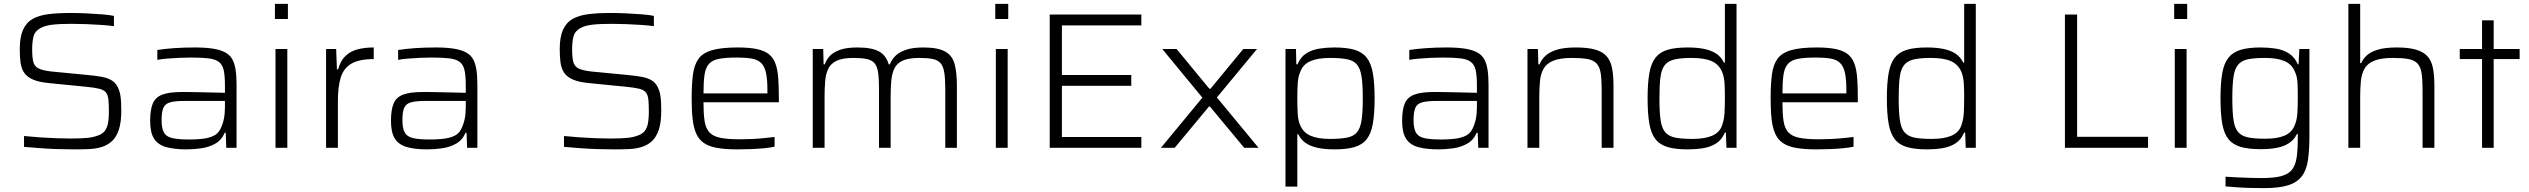

<svg xmlns="http://www.w3.org/2000/svg" viewBox="-20 -763 13055 991"><path d="M362 8Q322 8 275.5 6.5Q229 5 184 1.5Q139 -2 104 -5V-61Q142 -57 186 -54Q230 -51 272 -49.5Q314 -48 344 -48Q399 -48 433 -51.5Q467 -55 494 -67Q515 -76 525.5 -94Q536 -112 539 -136.5Q542 -161 542 -187Q542 -226 539.5 -249.5Q537 -273 526.5 -286Q516 -299 492 -305Q468 -311 426 -315L234 -334Q181 -339 150 -352.5Q119 -366 104.5 -388Q90 -410 86 -440.5Q82 -471 82 -509Q82 -572 99 -609.5Q116 -647 149 -665.5Q182 -684 230.5 -690Q279 -696 343 -696Q384 -696 426.5 -694Q469 -692 506.5 -689Q544 -686 568 -681V-628Q539 -632 501 -634.5Q463 -637 424 -638.5Q385 -640 351 -640Q288 -640 249.5 -635.5Q211 -631 187 -617Q160 -602 153 -574.5Q146 -547 146 -509Q146 -467 152 -443.5Q158 -420 179.5 -409.5Q201 -399 245 -394L432 -376Q475 -372 507.5 -366Q540 -360 561.5 -345Q583 -330 594 -299Q599 -286 601.5 -269.5Q604 -253 605 -234Q606 -215 606 -192Q606 -132 593.5 -94Q581 -56 558.5 -35Q536 -14 505.5 -4.5Q475 5 438.5 6.5Q402 8 362 8Z M942 8Q879 8 837 -4Q795 -16 775 -47.5Q755 -79 755 -139Q755 -196 768.5 -228.5Q782 -261 817.5 -274.5Q853 -288 916 -288Q928 -288 953 -288Q978 -288 1011 -287Q1044 -286 1078 -285.5Q1112 -285 1141 -284V-322Q1141 -373 1134.5 -401.5Q1128 -430 1109 -444Q1090 -458 1054.5 -462Q1019 -466 962 -466Q937 -466 904.5 -464.5Q872 -463 841.5 -460.5Q811 -458 792 -454V-505Q829 -511 879 -514.5Q929 -518 985 -518Q1040 -518 1078.5 -512Q1117 -506 1141.5 -493Q1166 -480 1178.5 -458Q1191 -436 1196 -403Q1201 -370 1201 -325V0H1148L1145 -78H1140Q1124 -40 1091 -21.5Q1058 -3 1018 2.5Q978 8 942 8ZM958 -43Q992 -43 1024 -46.5Q1056 -50 1080.5 -61Q1105 -72 1117 -96Q1130 -122 1135.5 -149Q1141 -176 1141 -210V-242H932Q885 -242 859 -235Q833 -228 823.5 -207Q814 -186 814 -143Q814 -102 825.5 -80Q837 -58 868 -50.5Q899 -43 958 -43Z M1399 -665V-743H1466V-665ZM1402 0V-510H1463V0Z M1663 0V-510H1715L1719 -405H1725Q1738 -451 1764.5 -475.5Q1791 -500 1828 -509Q1865 -518 1909 -518V-458Q1833 -458 1793 -434Q1753 -410 1738.5 -362Q1724 -314 1724 -243V0Z M2185 8Q2122 8 2080 -4Q2038 -16 2018 -47.5Q1998 -79 1998 -139Q1998 -196 2011.5 -228.5Q2025 -261 2060.5 -274.5Q2096 -288 2159 -288Q2171 -288 2196 -288Q2221 -288 2254 -287Q2287 -286 2321 -285.5Q2355 -285 2384 -284V-322Q2384 -373 2377.5 -401.5Q2371 -430 2352 -444Q2333 -458 2297.5 -462Q2262 -466 2205 -466Q2180 -466 2147.5 -464.5Q2115 -463 2084.5 -460.5Q2054 -458 2035 -454V-505Q2072 -511 2122 -514.5Q2172 -518 2228 -518Q2283 -518 2321.5 -512Q2360 -506 2384.5 -493Q2409 -480 2421.5 -458Q2434 -436 2439 -403Q2444 -370 2444 -325V0H2391L2388 -78H2383Q2367 -40 2334 -21.5Q2301 -3 2261 2.5Q2221 8 2185 8ZM2201 -43Q2235 -43 2267 -46.5Q2299 -50 2323.5 -61Q2348 -72 2360 -96Q2373 -122 2378.5 -149Q2384 -176 2384 -210V-242H2175Q2128 -242 2102 -235Q2076 -228 2066.5 -207Q2057 -186 2057 -143Q2057 -102 2068.5 -80Q2080 -58 2111 -50.5Q2142 -43 2201 -43Z M3149 8Q3109 8 3062.5 6.5Q3016 5 2971 1.5Q2926 -2 2891 -5V-61Q2929 -57 2973 -54Q3017 -51 3059 -49.5Q3101 -48 3131 -48Q3186 -48 3220 -51.5Q3254 -55 3281 -67Q3302 -76 3312.5 -94Q3323 -112 3326 -136.5Q3329 -161 3329 -187Q3329 -226 3326.5 -249.5Q3324 -273 3313.5 -286Q3303 -299 3279 -305Q3255 -311 3213 -315L3021 -334Q2968 -339 2937 -352.5Q2906 -366 2891.5 -388Q2877 -410 2873 -440.5Q2869 -471 2869 -509Q2869 -572 2886 -609.5Q2903 -647 2936 -665.5Q2969 -684 3017.5 -690Q3066 -696 3130 -696Q3171 -696 3213.5 -694Q3256 -692 3293.5 -689Q3331 -686 3355 -681V-628Q3326 -632 3288 -634.5Q3250 -637 3211 -638.5Q3172 -640 3138 -640Q3075 -640 3036.5 -635.5Q2998 -631 2974 -617Q2947 -602 2940 -574.5Q2933 -547 2933 -509Q2933 -467 2939 -443.5Q2945 -420 2966.5 -409.5Q2988 -399 3032 -394L3219 -376Q3262 -372 3294.5 -366Q3327 -360 3348.5 -345Q3370 -330 3381 -299Q3386 -286 3388.5 -269.5Q3391 -253 3392 -234Q3393 -215 3393 -192Q3393 -132 3380.5 -94Q3368 -56 3345.5 -35Q3323 -14 3292.5 -4.5Q3262 5 3225.5 6.5Q3189 8 3149 8Z M3788 8Q3724 8 3681.5 0.5Q3639 -7 3613 -25Q3587 -43 3573.5 -73.5Q3560 -104 3555 -148.5Q3550 -193 3550 -254Q3550 -327 3556.5 -377.5Q3563 -428 3585 -459Q3607 -490 3655.5 -504Q3704 -518 3788 -518Q3848 -518 3887.5 -509.5Q3927 -501 3949.5 -482.5Q3972 -464 3983 -433Q3994 -402 3997 -358Q4000 -314 4000 -255V-235H3611Q3611 -177 3616.5 -139.5Q3622 -102 3640.5 -81Q3659 -60 3697 -52Q3735 -44 3800 -44Q3828 -44 3860 -45.5Q3892 -47 3923 -50Q3954 -53 3978 -56V-6Q3957 -1 3925 2Q3893 5 3857.5 6.5Q3822 8 3788 8ZM3941 -262V-297Q3941 -354 3933.5 -387.5Q3926 -421 3908.5 -438Q3891 -455 3860.5 -460.5Q3830 -466 3785 -466Q3727 -466 3692 -459.5Q3657 -453 3639.5 -433.5Q3622 -414 3616.5 -377.5Q3611 -341 3611 -281H3961Z M4175 0V-510H4229L4231 -431H4237Q4245 -455 4263.5 -474.5Q4282 -494 4316 -506Q4350 -518 4405 -518Q4480 -518 4517 -497.5Q4554 -477 4567 -431H4573Q4582 -455 4601.5 -474.5Q4621 -494 4656 -506Q4691 -518 4746 -518Q4820 -518 4857.5 -497.5Q4895 -477 4907 -433Q4919 -389 4919 -319V0H4859V-301Q4859 -355 4854 -387.5Q4849 -420 4835 -436.5Q4821 -453 4794.5 -458.5Q4768 -464 4725 -464Q4671 -464 4640.5 -450.5Q4610 -437 4597 -411Q4584 -385 4580.5 -347.5Q4577 -310 4577 -263V0H4517V-301Q4517 -355 4512.5 -387.5Q4508 -420 4494 -436.5Q4480 -453 4453.5 -458.5Q4427 -464 4383 -464Q4329 -464 4298.5 -449.5Q4268 -435 4255 -408Q4242 -381 4239 -344Q4236 -307 4236 -263V0Z M5117 -665V-743H5184V-665ZM5120 0V-510H5181V0Z M5398 0V-688H5871V-632H5461V-376H5819V-320H5461V-56H5871V0Z M5972 0 6186 -259 5979 -510H6053L6222 -305H6228L6397 -510H6468L6261 -260L6476 0H6402L6225 -213H6220L6043 0Z M6615 200V-510H6669L6671 -431H6677Q6692 -468 6721.5 -487Q6751 -506 6789 -512Q6827 -518 6867 -518Q6931 -518 6971.5 -506Q7012 -494 7034.5 -465Q7057 -436 7066 -385Q7075 -334 7075 -255Q7075 -177 7066 -125.5Q7057 -74 7034.5 -45Q7012 -16 6971.5 -4Q6931 8 6868 8Q6820 8 6783 0.5Q6746 -7 6720.5 -24Q6695 -41 6681 -70H6676V200ZM6844 -46Q6900 -46 6934 -53Q6968 -60 6985 -81.5Q7002 -103 7008 -144.5Q7014 -186 7014 -255Q7014 -324 7008 -365.5Q7002 -407 6985 -428.5Q6968 -450 6934 -457Q6900 -464 6844 -464Q6782 -464 6744 -447.5Q6706 -431 6692 -394Q6680 -367 6678 -332.5Q6676 -298 6676 -255Q6676 -211 6678 -177Q6680 -143 6689 -121Q6705 -80 6743 -63Q6781 -46 6844 -46Z M7404 8Q7341 8 7299 -4Q7257 -16 7237 -47.5Q7217 -79 7217 -139Q7217 -196 7230.5 -228.5Q7244 -261 7279.5 -274.5Q7315 -288 7378 -288Q7390 -288 7415 -288Q7440 -288 7473 -287Q7506 -286 7540 -285.5Q7574 -285 7603 -284V-322Q7603 -373 7596.5 -401.5Q7590 -430 7571 -444Q7552 -458 7516.5 -462Q7481 -466 7424 -466Q7399 -466 7366.5 -464.5Q7334 -463 7303.5 -460.5Q7273 -458 7254 -454V-505Q7291 -511 7341 -514.5Q7391 -518 7447 -518Q7502 -518 7540.5 -512Q7579 -506 7603.5 -493Q7628 -480 7640.5 -458Q7653 -436 7658 -403Q7663 -370 7663 -325V0H7610L7607 -78H7602Q7586 -40 7553 -21.5Q7520 -3 7480 2.5Q7440 8 7404 8ZM7420 -43Q7454 -43 7486 -46.5Q7518 -50 7542.5 -61Q7567 -72 7579 -96Q7592 -122 7597.5 -149Q7603 -176 7603 -210V-242H7394Q7347 -242 7321 -235Q7295 -228 7285.5 -207Q7276 -186 7276 -143Q7276 -102 7287.5 -80Q7299 -58 7330 -50.5Q7361 -43 7420 -43Z M7864 0V-510H7918L7920 -431H7926Q7936 -455 7956.5 -474.5Q7977 -494 8014.5 -506Q8052 -518 8114 -518Q8177 -518 8215.5 -506.5Q8254 -495 8274 -471Q8294 -447 8301 -409.5Q8308 -372 8308 -319V0H8247V-301Q8247 -355 8241.5 -387.5Q8236 -420 8219.5 -436.5Q8203 -453 8173 -458.5Q8143 -464 8093 -464Q8032 -464 7997 -449.5Q7962 -435 7947 -408Q7932 -381 7928.5 -344Q7925 -307 7925 -263V0Z M8692 8Q8628 8 8587.5 -4Q8547 -16 8524.5 -45Q8502 -74 8493 -125Q8484 -176 8484 -255Q8484 -334 8493 -385Q8502 -436 8524.5 -465Q8547 -494 8587 -506Q8627 -518 8691 -518Q8739 -518 8776 -510.5Q8813 -503 8838.5 -486Q8864 -469 8878 -440H8883V-743H8943V0H8891L8888 -79H8883Q8867 -41 8837.5 -22.5Q8808 -4 8770 2Q8732 8 8692 8ZM8715 -46Q8778 -46 8816 -62Q8854 -78 8867 -112Q8879 -144 8881 -179.5Q8883 -215 8883 -265Q8883 -302 8881 -334Q8879 -366 8869 -391Q8853 -430 8815.5 -447Q8778 -464 8711 -464Q8657 -464 8624 -456.5Q8591 -449 8573.5 -428Q8556 -407 8550.5 -365.5Q8545 -324 8545 -255Q8545 -186 8551 -144Q8557 -102 8574.5 -81Q8592 -60 8625.5 -53Q8659 -46 8715 -46Z M9357 8Q9293 8 9250.5 0.5Q9208 -7 9182 -25Q9156 -43 9142.5 -73.5Q9129 -104 9124 -148.5Q9119 -193 9119 -254Q9119 -327 9125.5 -377.5Q9132 -428 9154 -459Q9176 -490 9224.5 -504Q9273 -518 9357 -518Q9417 -518 9456.5 -509.5Q9496 -501 9518.5 -482.5Q9541 -464 9552 -433Q9563 -402 9566 -358Q9569 -314 9569 -255V-235H9180Q9180 -177 9185.5 -139.5Q9191 -102 9209.5 -81Q9228 -60 9266 -52Q9304 -44 9369 -44Q9397 -44 9429 -45.5Q9461 -47 9492 -50Q9523 -53 9547 -56V-6Q9526 -1 9494 2Q9462 5 9426.5 6.5Q9391 8 9357 8ZM9510 -262V-297Q9510 -354 9502.5 -387.5Q9495 -421 9477.5 -438Q9460 -455 9429.5 -460.5Q9399 -466 9354 -466Q9296 -466 9261 -459.5Q9226 -453 9208.5 -433.5Q9191 -414 9185.5 -377.5Q9180 -341 9180 -281H9530Z M9927 8Q9863 8 9822.5 -4Q9782 -16 9759.5 -45Q9737 -74 9728 -125Q9719 -176 9719 -255Q9719 -334 9728 -385Q9737 -436 9759.5 -465Q9782 -494 9822 -506Q9862 -518 9926 -518Q9974 -518 10011 -510.5Q10048 -503 10073.5 -486Q10099 -469 10113 -440H10118V-743H10178V0H10126L10123 -79H10118Q10102 -41 10072.5 -22.5Q10043 -4 10005 2Q9967 8 9927 8ZM9950 -46Q10013 -46 10051 -62Q10089 -78 10102 -112Q10114 -144 10116 -179.5Q10118 -215 10118 -265Q10118 -302 10116 -334Q10114 -366 10104 -391Q10088 -430 10050.5 -447Q10013 -464 9946 -464Q9892 -464 9859 -456.5Q9826 -449 9808.5 -428Q9791 -407 9785.5 -365.5Q9780 -324 9780 -255Q9780 -186 9786 -144Q9792 -102 9809.5 -81Q9827 -60 9860.5 -53Q9894 -46 9950 -46Z M10638 0V-688H10701V-57H11067V0Z M11202 -665V-743H11269V-665ZM11205 0V-510H11266V0Z M11665 208Q11630 208 11592.5 207Q11555 206 11522.5 203.5Q11490 201 11467 199V149Q11495 151 11528 152.5Q11561 154 11593.5 155Q11626 156 11652 156Q11716 156 11753 146.5Q11790 137 11809 114Q11828 91 11834 50.5Q11840 10 11840 -53V-72H11836Q11822 -43 11796.5 -25.5Q11771 -8 11734 -0.5Q11697 7 11649 7Q11585 7 11544.5 -5Q11504 -17 11481.5 -45.5Q11459 -74 11450 -125Q11441 -176 11441 -255Q11441 -334 11450 -385Q11459 -436 11482 -465Q11505 -494 11545.5 -506Q11586 -518 11649 -518Q11689 -518 11727 -512Q11765 -506 11794.5 -487Q11824 -468 11840 -431H11844L11848 -510H11900V-67Q11900 10 11892.5 62.5Q11885 115 11860.5 147Q11836 179 11789.5 193.5Q11743 208 11665 208ZM11672 -47Q11734 -47 11771.5 -63Q11809 -79 11823 -114Q11835 -141 11837.5 -175.5Q11840 -210 11840 -255Q11840 -300 11838.5 -334Q11837 -368 11825 -393Q11809 -432 11771 -448Q11733 -464 11672 -464Q11616 -464 11582.5 -457Q11549 -450 11531.5 -428.5Q11514 -407 11508 -365.5Q11502 -324 11502 -255Q11502 -186 11508 -144.5Q11514 -103 11531.5 -82Q11549 -61 11582.5 -54Q11616 -47 11672 -47Z M12101 0V-743H12162V-437H12167Q12176 -458 12195.5 -476.5Q12215 -495 12252.5 -506.5Q12290 -518 12351 -518Q12414 -518 12452.5 -506Q12491 -494 12511 -470.5Q12531 -447 12538 -409Q12545 -371 12545 -319V0H12484V-301Q12484 -355 12478.5 -387.5Q12473 -420 12456.5 -436.5Q12440 -453 12410 -458.5Q12380 -464 12330 -464Q12269 -464 12234 -449.5Q12199 -435 12184 -408Q12169 -381 12165.5 -344Q12162 -307 12162 -263V0Z M12791 0V-458H12676V-510H12791V-658H12851V-510H12985V-458H12851V0Z"/></svg>

Font: Saira SemiExpanded Light
Style: Regular
Weight: 300
Width: 6
Designer: Hector Gatti with collaboration of the Omnibus-Type team
Foundry: Omnibus-Type
Version: Version 1.101